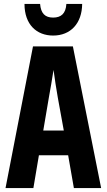

<svg xmlns="http://www.w3.org/2000/svg" viewBox="-20 -952 540 972"><path d="M249 -772C337 -772 395 -833 396 -932H316C313 -883 289 -863 249 -863C208 -863 187 -884 183 -932H104C104 -827 166 -772 249 -772ZM8 0H149L177 -166H325L354 0H492L349 -717H147ZM227 -456C234 -495 245 -557 251 -598C256 -557 266 -497 273 -456L303 -291H199Z"/></svg>

Font: Noto Sans Mono ExtraCondensed ExtraBold
Style: Regular
Weight: 800
Width: 2
Designer: Monotype Design Team
Foundry: Monotype Imaging Inc.
Version: Version 2.014